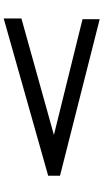

<svg xmlns="http://www.w3.org/2000/svg" viewBox="220 -827 560 1040"><g transform="rotate(90 500.0 -307.0)"><path d="M80 -47V-143L711 -319L84 -474V-567L932 -352V-288Z"/></g></svg>

Font: Inconsolata UltraExpanded SemiBold
Style: Regular
Weight: 600
Width: 9
Monospace: yes
Designer: Raph Levien, Cyreal, Brenton Simpson
Foundry: Raph Levien, Cyreal, Google
Version: Version 3.001; ttfautohint (v1.8.2.53-6de2)